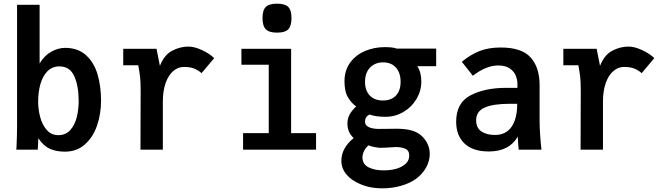

<svg xmlns="http://www.w3.org/2000/svg" viewBox="-20 -816 3640 1047"><path d="M189 -62 186 0H69L70 -14.5Q73 -79.5 73 -122V-790H196V-470Q222 -513 259.5 -534Q297 -555 335 -555Q404.5 -555 448.2 -515.8Q492 -476.5 511.5 -411.8Q531 -347 531 -267Q531 -195 509.2 -131.5Q487.5 -68 443 -28.5Q398.5 11 334 11Q287.5 11 252.8 -4.2Q218 -19.5 189 -62ZM409 -264Q409 -347 385 -400.5Q361 -454 304 -454Q264.5 -454 238.5 -427.2Q212.5 -400.5 200.2 -357Q188 -313.5 188 -262Q188 -220 199 -178Q210 -136 234.8 -107.5Q259.5 -79 298 -79Q339.5 -79 364.2 -107.8Q389 -136.5 399 -178.5Q409 -220.5 409 -264Z M746 0 746.5 -175Q747 -230.5 747 -317Q747 -370 744 -395.8Q741 -421.5 734 -460H652V-550H833.5L852 -457Q875.5 -516.5 918.5 -539.2Q961.5 -562 1008 -562Q1040 -562 1081.2 -543Q1122.5 -524 1148 -499L1079 -417Q1062.5 -432.5 1039.8 -441.8Q1017 -451 983 -451Q951.5 -451 925.2 -429Q899 -407 883.5 -364.2Q868 -321.5 868 -261V0Z M1411.5 -717Q1411.5 -760.5 1429.5 -778.2Q1447.5 -796 1490.5 -796Q1534 -796 1551.8 -778.2Q1569.5 -760.5 1569.5 -717Q1569.5 -674 1551.8 -656Q1534 -638 1490.5 -638Q1448 -638 1429.8 -656.2Q1411.5 -674.5 1411.5 -717ZM1567.5 -550V-90H1703.5V0H1305.5V-90H1445.5V-463H1296.5V-550Z M2358.5 -551V-455H2255.5Q2277.5 -422.5 2277.5 -371Q2277.5 -320.5 2251.2 -276.2Q2225 -232 2180 -205.5Q2135 -179 2081.5 -179Q2030.5 -179 1994.5 -191.5Q1981.5 -184 1976 -174.8Q1970.5 -165.5 1970.5 -152Q1970.5 -132.5 1991.2 -122.8Q2012 -113 2045.5 -113L2103 -113.5Q2118 -114 2140.5 -114Q2182 -114 2212.5 -107.5Q2243 -101 2265.5 -86Q2291.5 -68 2307.5 -39.2Q2323.5 -10.5 2323.5 23Q2323.5 61 2303.8 97.2Q2284 133.5 2247.5 160Q2215 183.5 2166.5 197.2Q2118 211 2066.5 211Q2020.5 211 1984.2 201.5Q1948 192 1916.5 174Q1883 155 1862.2 126.2Q1841.5 97.5 1841.5 61Q1841.5 -8.5 1908.5 -63Q1874.5 -95 1874.5 -142Q1874.5 -169.5 1886.5 -191.5Q1898.5 -213.5 1922.5 -236Q1898.5 -251 1878.5 -283.5Q1858.5 -316 1858.5 -373Q1858.5 -431.5 1889 -473.8Q1919.5 -516 1969.8 -537.5Q2020 -559 2077.5 -559Q2097 -559 2113 -557.5Q2129 -556 2143.5 -551ZM2164.5 -370Q2164.5 -419.5 2138.8 -447.8Q2113 -476 2068.5 -476Q2040 -476 2017.8 -463.2Q1995.5 -450.5 1983 -426.8Q1970.5 -403 1970.5 -370Q1970.5 -321.5 1996.8 -294.8Q2023 -268 2067.5 -268Q2113 -268 2138.8 -294.5Q2164.5 -321 2164.5 -370ZM1989 -23.5Q1973.5 -9.5 1965 8Q1956.5 25.5 1956.5 42Q1956.5 79.5 1989.5 96.2Q2022.5 113 2070.5 113Q2142.5 113 2180.5 86Q2196.5 75.5 2204 62.2Q2211.5 49 2211.5 31Q2211.5 3.5 2188 -5.8Q2164.5 -15 2133.5 -14L2119.5 -13Q2076.5 -10 2054.5 -10Q2042.5 -10 2023.2 -13.8Q2004 -17.5 1989 -23.5Z M2467.5 -152Q2467.5 -255 2545.5 -296Q2623.5 -337 2740.5 -337H2801.5V-359Q2801.5 -381.5 2792.2 -404.2Q2783 -427 2759.5 -443Q2736 -459 2696.5 -459Q2631.5 -459 2558.5 -403L2498.5 -479Q2544.5 -517.5 2593.8 -537.2Q2643 -557 2710.5 -557Q2825 -557 2873.8 -502.5Q2922.5 -448 2922.5 -352V-158Q2922.5 -95 2932.5 0H2808.5Q2805 -30.5 2803.5 -71Q2757 10 2645.5 10Q2558.5 10 2513 -33.5Q2467.5 -77 2467.5 -152ZM2800.5 -250H2759.5Q2668.5 -250 2622.5 -229.2Q2576.5 -208.5 2576.5 -160Q2576.5 -118.5 2605.2 -99.2Q2634 -80 2678.5 -80Q2739 -80 2769.8 -125Q2800.5 -170 2800.5 -250Z M3146 0 3146.5 -175Q3147 -230.5 3147 -317Q3147 -370 3144 -395.8Q3141 -421.5 3134 -460H3052V-550H3233.5L3252 -457Q3275.5 -516.5 3318.5 -539.2Q3361.5 -562 3408 -562Q3440 -562 3481.2 -543Q3522.5 -524 3548 -499L3479 -417Q3462.5 -432.5 3439.8 -441.8Q3417 -451 3383 -451Q3351.5 -451 3325.2 -429Q3299 -407 3283.5 -364.2Q3268 -321.5 3268 -261V0Z"/></svg>

Font: JuliaMono Latin
Style: Bold
Weight: 700
Monospace: yes
Designer: cormullion
Foundry: corm
Version: Version 0.038; ttfautohint (v1.8)